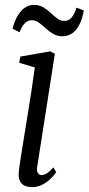

<svg xmlns="http://www.w3.org/2000/svg" viewBox="-20 -759 364 789"><path d="M111 10Q94 10 80.8 3.8Q67.5 -2.5 61.2 -16.8Q55 -31 57.5 -55Q59 -71 64.5 -106Q70 -141 77.5 -187.8Q85 -234.5 93.5 -286.5Q102 -338.5 109.8 -389.2Q117.5 -440 123 -482L59 -501L63.5 -526.5L186.5 -548L205.5 -538L133 -74Q130 -55.5 136.2 -47.5Q142.5 -39.5 149.5 -39.5Q160.5 -39.5 171.8 -46.2Q183 -53 199.5 -71.5L211 -51.5Q205 -42 191 -27.5Q177 -13 156.5 -1.5Q136 10 111 10ZM31.5 -641Q40 -674 53.2 -695.5Q66.5 -717 83.2 -728Q100 -739 118.5 -739Q141 -739 157.8 -729Q174.5 -719 188.2 -706Q202 -693 215.5 -683Q229 -673 244.5 -673Q260.5 -673 272.5 -685Q284.5 -697 294.5 -727.5L324.5 -716Q317.5 -678 304.5 -654.5Q291.5 -631 274.2 -620.5Q257 -610 236 -610Q215 -610 198.2 -620Q181.5 -630 167.5 -643Q153.5 -656 139.8 -666Q126 -676 110.5 -676Q95 -676 83.2 -664.8Q71.5 -653.5 60 -626.5Z"/></svg>

Font: Merriweather 60pt Light
Style: Italic
Weight: 300
Italic angle: -7.8°
Version: Version 2.101